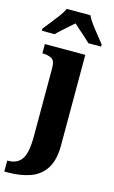

<svg xmlns="http://www.w3.org/2000/svg" viewBox="-171 -820 661 1115"><g transform="rotate(15 159.0 -263.0)"><path d="M-22 240V174H-15Q37 174 64 136.5Q91 99 91 -3V-414Q91 -457 69.5 -468.5Q48 -480 18 -480H14V-536H257V8Q257 97 224 148Q191 199 132.5 219.5Q74 240 -1 240ZM-23 -619Q-8 -638 13 -664Q34 -690 54 -717Q74 -744 84 -766H226Q236 -744 256 -717Q276 -690 297.5 -664Q319 -638 333 -619V-606H257Q246 -617 227.5 -633.5Q209 -650 189 -667.5Q169 -685 155 -698Q140 -685 121 -668Q102 -651 83.5 -634.5Q65 -618 54 -606H-23Z"/></g></svg>

Font: Noto Serif SemiCondensed ExtraBold
Style: Regular
Weight: 800
Width: 4
Designer: Monotype Design Team
Foundry: Monotype Imaging Inc.
Version: Version 2.015